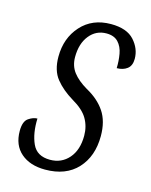

<svg xmlns="http://www.w3.org/2000/svg" viewBox="-90 -607 533 677"><g transform="rotate(15 176.0 -268.0)"><path d="M139 10Q84 10 51 -18.5Q18 -47 18 -99Q18 -134 35 -145.5Q52 -157 67 -157Q65 -103 82 -65.5Q99 -28 147 -28Q189 -28 215.5 -58.5Q242 -89 242 -141Q242 -175 226 -202.5Q210 -230 170 -253Q130 -277 106 -307Q82 -337 82 -387Q82 -455 123 -500.5Q164 -546 232 -546Q290 -546 317 -516Q344 -486 344 -449Q344 -424 329 -412.5Q314 -401 291 -401Q292 -427 287.5 -452.5Q283 -478 268 -494Q253 -510 225 -510Q187 -510 163 -480Q139 -450 139 -401Q139 -369 156.5 -346Q174 -323 208 -303Q252 -279 275.5 -244Q299 -209 299 -155Q299 -81 257 -35.5Q215 10 139 10Z"/></g></svg>

Font: Noto Serif ExtraCondensed Light
Style: Italic
Weight: 300
Width: 2
Italic angle: -12°
Designer: Monotype Design Team
Foundry: Monotype Imaging Inc.
Version: Version 2.014; ttfautohint (v1.8.4.7-5d5b)